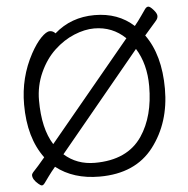

<svg xmlns="http://www.w3.org/2000/svg" viewBox="-54 -783 852 870"><g transform="rotate(-5 372.5 -347.5)"><path d="M211 -97Q268 -46 350 -46Q498 -46 565 -145Q625 -234 625 -371Q625 -472 580 -544ZM541 -596Q482 -653 399 -653Q356 -653 307.5 -633Q259 -613 217 -573.5Q175 -534 148.5 -475Q122 -416 122 -350Q122 -221 169 -147ZM366 18Q247 18 168 -44Q150 -23 136 -3.5Q122 16 115 25.5Q108 35 102 35Q96 35 86 26Q61 5 61 -15Q61 -22 73.5 -34.5Q86 -47 123 -91Q53 -185 53 -337Q53 -460 110 -565Q134 -609 158 -633.5Q182 -658 197.5 -658Q213 -658 223 -646Q299 -713 406 -713Q513 -713 584 -648Q602 -670 616 -690.5Q630 -711 637 -720.5Q644 -730 652 -730Q660 -730 675 -713Q690 -696 690 -684.5Q690 -673 680.5 -662.5Q671 -652 627 -601Q695 -507 695 -353Q695 -199 612 -90.5Q529 18 366 18Z"/></g></svg>

Font: ToneOZ-Pinyin-WenKai-Regular
Style: Regular
Weight: 400
Designer: Fontworks Inc.
Foundry: ToneOZ
Version: Version 0.240331